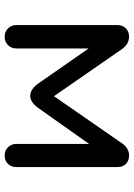

<svg xmlns="http://www.w3.org/2000/svg" viewBox="108 -696 587 844"><g transform="rotate(90 402.0 -273.5)"><path d="M140.6 0Q119.1 0 104.5 -14.6Q89.8 -29.3 89.8 -50.8Q89.8 -199.2 89.8 -496.1Q89.8 -518.6 104.5 -533.2Q119.1 -546.9 140.6 -546.9Q172.9 -546.9 195.3 -515.6Q263.7 -416 402.3 -216.8Q454.1 -292 609.4 -515.6Q630.9 -546.9 663.1 -546.9Q685.5 -546.9 700.2 -533.2Q713.9 -518.6 713.9 -496.1Q713.9 -347.7 713.9 -50.8Q713.9 -29.3 700.2 -14.6Q685.5 0 663.1 0Q640.6 0 627 -14.6Q612.3 -29.3 612.3 -50.8Q612.3 -171.9 612.3 -415Q618.2 -413.1 637.7 -407.2Q591.8 -341.8 454.1 -147.5Q428.7 -112.3 400.4 -112.3Q371.1 -113.3 346.7 -147.5Q287.1 -233.4 166 -407.2Q172.9 -409.2 192.4 -415Q192.4 -324.2 192.4 -50.8Q192.4 -29.3 177.7 -14.6Q164.1 0 140.6 0Z"/></g></svg>

Font: Abed
Style: Bold
Weight: 700
Designer: Johan Aakerlund
Version: Version 3.105